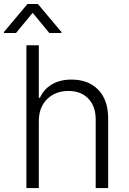

<svg xmlns="http://www.w3.org/2000/svg" viewBox="-51 -958 655 978"><path d="M146.7 -340.9V0H83.5V-727.3H146.7V-459.9H152.3Q172.2 -503.6 213.1 -528.1Q253.9 -552.6 313.9 -552.6Q399.1 -552.6 449.6 -500.7Q500 -448.9 500 -353.3V0H436.4V-349.4Q436.4 -416.5 399 -455.6Q361.5 -494.7 297.9 -494.7Q231.2 -494.7 188.9 -452.9Q146.7 -411.2 146.7 -340.9ZM30.5 -789.8H-31.2V-794.7L88.8 -937.5H142L262.1 -794.7V-789.8H200.3L115.4 -892.8Z"/></svg>

Font: Inter Light BETA
Style: Regular
Weight: 300
Designer: Rasmus Andersson
Foundry: rsms
Version: Version 3.011;git-f93a4a705